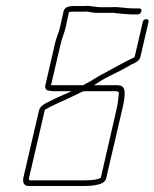

<svg xmlns="http://www.w3.org/2000/svg" viewBox="-20 -626 515 640"><path d="M376 -316C376 -306 372 -277 369 -264L316 -33C315 -32 314 -32 313 -32C296 -24 269 -25 246 -25H80C76 -25 76 -31 77 -34L129 -258C129 -259 130 -261 133 -262C158 -277 185 -287 212 -300L237 -312C244 -315 250 -319 258 -322H365C369 -322 377 -321 376 -316ZM263 -606H230C213 -606 197 -605 192 -589L180 -535C177 -520 167 -498 164 -484L131 -341C129 -332 134 -324 143 -324C148 -323 153 -322 158 -322H219C193 -310 171 -302 147 -289C134 -283 114 -274 110 -258L58 -34C55 -19 59 -6 75 -6H241C271 -6 328 -4 334 -32L388 -264C390 -272 392 -282 394 -293C397 -321 399 -342 370 -342H293C302 -348 311 -353 320 -359L338 -369C363 -381 393 -396 418 -411C430 -416 444 -422 448 -436L475 -553C476 -559 474 -562 468 -562C462 -562 457 -559 456 -553L429 -437C429 -436 427 -435 426 -434C402 -423 373 -407 351 -395L333 -385C306 -372 284 -355 257 -342H150L183 -483C187 -499 195 -518 199 -535L210 -586C215 -587 221 -587 226 -587H260C265 -588 269 -588 274 -587C284 -584 298 -583 312 -583H350C355 -584 360 -583 367 -582C379 -581 407 -578 418 -578H438C445 -578 449 -581 451 -588C453 -595 450 -598 443 -598H423C401 -598 373 -604 353 -602H316C296 -602 281 -608 263 -606Z"/></svg>

Font: Electronic
Style: ExThnIt
Weight: 100
Version: Version 1.011